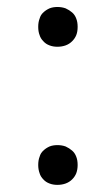

<svg xmlns="http://www.w3.org/2000/svg" viewBox="-20 -515 254 547"><path d="M103.5 -397.5Q110.4 -389.6 121.1 -385.7Q130.9 -381.8 143.6 -381.8Q156.2 -381.8 167 -385.7Q177.7 -389.6 185.5 -397.5Q193.4 -405.3 197.3 -415Q201.2 -424.8 201.2 -438.5Q201.2 -452.1 197.3 -461.9Q193.4 -472.7 185.5 -479.5Q177.7 -486.3 167 -491.2Q156.2 -495.1 143.6 -495.1Q130.9 -495.1 121.1 -491.2Q110.4 -486.3 103.5 -479.5Q95.7 -472.7 92.8 -461.9Q88.9 -452.1 88.9 -438.5Q88.9 -424.8 92.8 -415Q95.7 -405.3 103.5 -397.5ZM103.5 -3.9Q110.4 3.9 121.1 7.8Q130.9 11.7 143.6 11.7Q156.2 11.7 167 7.8Q177.7 3.9 185.5 -3.9Q193.4 -11.7 197.3 -21.5Q201.2 -32.2 201.2 -44.9Q201.2 -58.6 197.3 -68.4Q193.4 -79.1 185.5 -85.9Q177.7 -92.8 167 -97.7Q156.2 -101.6 143.6 -101.6Q130.9 -101.6 121.1 -97.7Q110.4 -92.8 103.5 -85.9Q95.7 -79.1 92.8 -68.4Q88.9 -58.6 88.9 -44.9Q88.9 -32.2 92.8 -21.5Q95.7 -11.7 103.5 -3.9Z"/></svg>

Font: Aptus Gothic JP
Style: Medium
Weight: 400
Designer: Fuminori Ogawa / Motoya
Version: Version 1